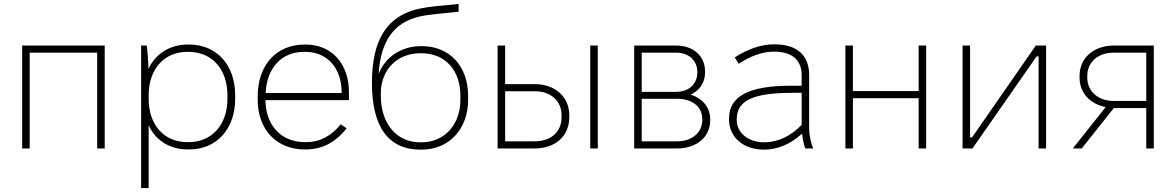

<svg xmlns="http://www.w3.org/2000/svg" viewBox="-20 -750 5941 970"><path d="M92 0H130V-484H471V0H509V-520H92Z M693 200H731V-117C766 -40 838 5 930 5H936C1074 5 1168 -98 1168 -250V-270C1168 -422 1074 -525 936 -525H930C838 -525 766 -479 730 -402C729 -449 725 -494 721 -520H693ZM926 -32C808 -32 731 -120 731 -251V-269C731 -399 808 -488 926 -488H933C1051 -488 1129 -400 1129 -269V-251C1129 -120 1051 -32 933 -32Z M1519 5H1525C1609 5 1678 -33 1731 -102L1701 -122C1658 -67 1600 -32 1527 -32H1520C1401 -32 1324 -116 1321 -240V-244H1743V-283C1743 -428 1656 -525 1524 -525H1519C1376 -525 1282 -421 1282 -264V-245C1282 -96 1377 5 1519 5ZM1322 -280C1328 -407 1402 -488 1516 -488H1523C1632 -488 1704 -408 1706 -288V-280Z M2104 6H2109C2248 6 2345 -97 2345 -246V-265C2345 -416 2251 -517 2111 -517H2107C2005 -517 1924 -459 1893 -376C1903 -549 1975 -635 2093 -665C2154 -680 2228 -682 2297 -691V-730C2226 -722 2143 -719 2074 -700C1934 -660 1859 -547 1859 -331C1859 -108 1943 6 2104 6ZM2103 -31C1983 -31 1904 -125 1904 -267V-278C1904 -397 1985 -481 2104 -481H2108C2230 -481 2306 -395 2306 -265V-247C2306 -119 2225 -31 2109 -31Z M2494 0H2681C2786 0 2856 -63 2856 -157V-168C2856 -261 2784 -325 2681 -325H2532V-520H2494ZM2962 0H3000V-520H2962ZM2532 -36V-289H2682C2763 -289 2817 -240 2817 -168V-157C2817 -84 2763 -36 2682 -36Z M3184 0H3399C3500 0 3568 -58 3568 -142V-147C3568 -207 3530 -253 3469 -272C3514 -292 3542 -332 3542 -384V-389C3542 -467 3483 -520 3395 -520H3184ZM3222 -286V-484H3396C3460 -484 3503 -444 3503 -386V-384C3503 -325 3460 -286 3396 -286ZM3222 -36V-251H3400C3478 -251 3528 -211 3528 -147V-144C3528 -81 3477 -36 3401 -36Z M3840 6C3908 6 3975 -22 4032 -75C4035 -49 4041 -20 4048 0H4088C4077 -27 4068 -68 4068 -98V-371C4068 -470 4007 -526 3894 -526H3890C3825 -526 3759 -503 3692 -460L3712 -428C3773 -468 3833 -489 3889 -489H3892C3981 -489 4030 -447 4030 -371V-317H3976C3764 -317 3663 -264 3663 -151V-147C3663 -56 3736 6 3840 6ZM3841 -31C3760 -31 3702 -79 3702 -144V-147C3702 -243 3785 -281 3986 -281H4030V-119C3976 -63 3910 -31 3841 -31Z M4251 0H4289V-254H4621V0H4659V-520H4621V-290H4289V-520H4251Z M4843 0H4893L5217 -465H5227V0H5265V-520H5213L4891 -56H4881V-520H4843Z M5400 0H5445L5607 -204H5771V0H5809V-520H5609C5505 -520 5434 -458 5434 -366V-358C5434 -281 5486 -225 5566 -209ZM5607 -240C5528 -240 5473 -288 5473 -358V-366C5473 -437 5527 -484 5607 -484H5771V-240Z"/></svg>

Font: Fixel Text ExtraLight
Style: Regular
Weight: 200
Width: 4
Designer: AlfaBravo + MacPaw
Foundry: Kyrylo Tkachov, Marchela Mozhyna, Serhii Makarenko, Maria Weinstein, Zakhar Kryvoshyya
Version: Version 1.211